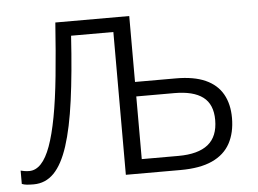

<svg xmlns="http://www.w3.org/2000/svg" viewBox="-44 -587 871 647"><g transform="rotate(-5 392.0 -263.5)"><path d="M415 -532V-309H553Q614 -309 653 -291.5Q692 -274 711 -240.5Q730 -207 730 -160Q730 -110 710.5 -74Q691 -38 649.5 -19Q608 0 542 0H357V-483H214Q206 -357 193.5 -265Q181 -173 161.5 -113Q142 -53 113.5 -24Q85 5 45 5Q31 5 21.5 4Q12 3 5 0V-45Q10 -44 17 -42.5Q24 -41 34 -41Q56 -41 74 -60Q92 -79 106 -117.5Q120 -156 131 -214.5Q142 -273 150 -352.5Q158 -432 165 -532ZM544 -260H415V-48H539Q606 -48 639.5 -75Q673 -102 673 -158Q673 -211 640.5 -235.5Q608 -260 544 -260Z"/></g></svg>

Font: Noto Sans Display Light
Style: Regular
Weight: 300
Designer: Monotype Design Team
Foundry: Monotype Imaging Inc.
Version: Version 2.003